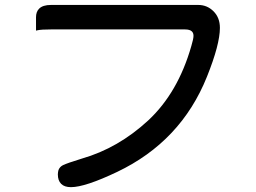

<svg xmlns="http://www.w3.org/2000/svg" viewBox="-20 -712 1040 781"><path d="M786.1 -691.9Q822.8 -691.9 848.6 -666Q874.5 -640.1 874.5 -598.6Q874.5 -531.2 821.8 -399.9Q716.3 -136.7 456.5 -12.7Q326.2 49.3 268.6 49.3Q242.2 49.3 228.8 35.9Q215.3 22.5 215.3 -2.9Q215.3 -7.8 216.1 -12Q216.8 -16.1 217.8 -20Q222.7 -33.2 235.8 -40Q253.9 -48.8 313 -66.9Q460.9 -109.4 583 -222.2Q704.1 -335 758.3 -524.9Q767.1 -554.2 767.1 -565.9Q767.1 -577.6 760.7 -584Q752.4 -592.3 732.4 -592.3H187.5Q147.9 -592.3 132.8 -588.9L126.5 -587.4V-642.1Q126.5 -664.1 139.2 -676.8Q154.3 -691.9 187.5 -691.9Z"/></svg>

Font: YuPearl-Medium
Style: Medium
Weight: 500
Designer: Max Yao
Foundry: Max-Everyday
Version: Version 1.011; ttfautohint (v1.8.3)